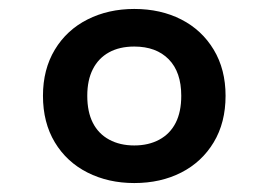

<svg xmlns="http://www.w3.org/2000/svg" viewBox="-20 -758 567 429"><path d="M280 -433Q312 -433 336 -446Q360 -459 372.5 -483.5Q385 -508 385 -544Q385 -597 357 -625.5Q329 -654 280 -654Q247 -654 223.5 -641Q200 -628 187.5 -603.5Q175 -579 175 -544Q175 -508 187.5 -483.5Q200 -459 224 -446Q248 -433 280 -433ZM280 -349Q222 -349 175.5 -372.5Q129 -396 102.5 -440Q76 -484 76 -544Q76 -603 102.5 -647Q129 -691 175.5 -714.5Q222 -738 280 -738Q339 -738 385 -714.5Q431 -691 457.5 -647Q484 -603 484 -544Q484 -484 457.5 -440Q431 -396 385 -372.5Q339 -349 280 -349Z"/></svg>

Font: Roboto Serif 20pt SemiBold
Style: Italic
Weight: 600
Italic angle: -10°
Version: Version 1.007